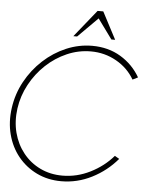

<svg xmlns="http://www.w3.org/2000/svg" viewBox="-60 -949 819 1013"><g transform="rotate(5 349.5 -443.0)"><path d="M302 13Q231 13 172.5 -15.2Q114 -43.5 73.5 -93.2Q33 -143 15.8 -208.8Q-1.5 -274.5 9 -350Q19.5 -425 55.5 -490.8Q91.5 -556.5 145.8 -606.5Q200 -656.5 266.5 -684.8Q333 -713 404 -713Q489 -713 554.8 -673.5Q620.5 -634 658.5 -568L630.5 -554Q596 -613.5 534.2 -648.2Q472.5 -683 399.5 -683Q333.5 -683 272.8 -656.5Q212 -630 162.8 -583.8Q113.5 -537.5 81 -477.2Q48.5 -417 39 -350Q29.5 -281 45.2 -220.8Q61 -160.5 97.8 -114.5Q134.5 -68.5 187.8 -42.8Q241 -17 306 -17Q382.5 -17 453.2 -52.5Q524 -88 573 -145L597 -131Q541 -65 464 -26Q387 13 302 13ZM445.5 -899 521 -755H501L424.5 -860L319.5 -755H299.5L415.5 -899Z"/></g></svg>

Font: Urbanist Thin
Style: Italic
Weight: 100
Italic angle: -8°
Designer: Corey Hu
Foundry: Corey Hu
Version: Version 1.321; ttfautohint (v1.8.4.7-5d5b)